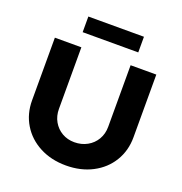

<svg xmlns="http://www.w3.org/2000/svg" viewBox="-155 -1025 1105 1165"><g transform="rotate(20 397.5 -442.0)"><path d="M70 -295V-700H241V-302Q241 -257 261.5 -221Q282 -185 317.5 -164.5Q353 -144 397 -144Q443 -144 480 -164.5Q517 -185 538 -221Q559 -257 559 -302V-700H725V-295Q725 -209 683.5 -140.5Q642 -72 567.5 -33Q493 6 397 6Q302 6 227.5 -33Q153 -72 111.5 -140.5Q70 -209 70 -295ZM217 -890H576V-789H217Z"/></g></svg>

Font: Lexend Exa HM Xlight
Style: Bold
Weight: 700
Designer: Bonnie Shaver-Troup, Thomas Jockin, Octavio Pardo
Foundry: Lexend
Version: Version 1.091